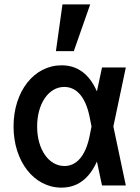

<svg xmlns="http://www.w3.org/2000/svg" viewBox="-20 -849 640 879"><path d="M262 -550C136 -550 42 -431 42 -270C42 -110 136 10 261 10C333 10 387 -29 423 -108H424L447 0H556L499 -270L556 -540H447L424 -432H423C388 -511 334 -550 262 -550ZM389 -220C370 -134 330 -89 275 -89C203 -89 150 -165 150 -270C150 -375 203 -451 274 -451C330 -451 370 -406 389 -320L399 -270ZM393 -829H266L236 -615H318Z"/></svg>

Font: CommitMono
Style: 600Regular
Weight: 600
Monospace: yes
Designer: Eigil Nikolajsen
Foundry: Eigil Nikolajsen
Version: Version 1.143